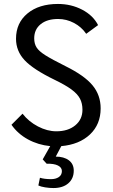

<svg xmlns="http://www.w3.org/2000/svg" viewBox="-20 -730 569 971"><path d="M290 9 262 62Q303 62 328 80.5Q353 99 353 133Q353 173 325.5 197Q298 221 250 221Q230 221 208 217.5Q186 214 174 208L182 169Q205 176 238 176Q262 176 277.5 165.5Q293 155 293 135Q293 117 273 107Q253 97 216 98L196 76L234 9Q173 3 121.5 -25Q70 -53 38 -99L94 -155Q125 -115 172 -90.5Q219 -66 265 -66Q324 -66 360.5 -96Q397 -126 397 -175Q397 -207 384.5 -231Q372 -255 341.5 -277.5Q311 -300 255 -327Q148 -379 104.5 -425.5Q61 -472 61 -534Q61 -614 119 -662Q177 -710 273 -710Q340 -710 395.5 -681Q451 -652 476 -603L416 -559Q392 -594 354 -614Q316 -634 274 -634Q218 -634 185.5 -607.5Q153 -581 153 -536Q153 -509 165 -490Q177 -471 209.5 -450.5Q242 -430 312 -395Q407 -348 448 -298.5Q489 -249 489 -182Q489 -101 435 -50Q381 1 290 9Z"/></svg>

Font: Sarabun
Style: Regular
Weight: 400
Designer: Suppakit Chalermlarp | Katatrad Co.,Ltd.
Foundry: Cadson Demak Co.,Ltd.
Version: Version 1.000; ttfautohint (v1.6)